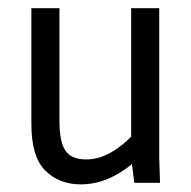

<svg xmlns="http://www.w3.org/2000/svg" viewBox="-20 -458 478 481"><path d="M58.6 -147.5V-437.5H128.9V-155.3Q128.9 -103.5 143.6 -81.1Q158.2 -58.6 196.3 -58.6Q229.5 -58.6 262.2 -78.6Q294.9 -98.6 323.2 -130.9L358.4 -100.6Q331.1 -57.6 282.7 -26.9Q234.4 3.9 182.6 3.9Q127.9 3.9 93.3 -30.8Q58.6 -65.4 58.6 -147.5ZM308.6 -62.5V-437.5H378.9V-63.5L380.9 0H316.4Z"/></svg>

Font: Sudo Var
Style: Regular
Weight: 400
Monospace: yes
Designer: Jens Kutilek
Foundry: Jens Kutilek
Version: Version 0.065;FEAKit 1.0